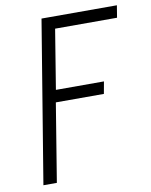

<svg xmlns="http://www.w3.org/2000/svg" viewBox="-83 -797 673 858"><g transform="rotate(-10 253.5 -367.5)"><path d="M44 0 165 -735H507L498 -680H217L173 -410H391L381 -355H163L105 0Z"/></g></svg>

Font: Iosevka Curly Light
Style: Italic
Weight: 300
Italic angle: -9°
Monospace: yes
Designer: Belleve Invis
Foundry: Belleve Invis
Version: Version 22.1.2; ttfautohint (v1.8.4)